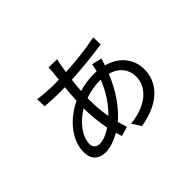

<svg xmlns="http://www.w3.org/2000/svg" viewBox="-132 -941 1264 1264"><g transform="rotate(-45 500.0 -309.0)"><path d="M598 -363C564 -276 517 -209 465 -159C456 -206 451 -258 451 -315V-339C489 -352 536 -363 588 -363ZM700 -458 630 -475C628 -463 622 -433 618 -421L590 -422C548 -422 500 -415 454 -402C456 -434 459 -467 463 -497C565 -503 678 -514 762 -528L760 -595C671 -576 571 -565 471 -560L482 -622C484 -636 487 -651 491 -661L412 -663C412 -653 411 -636 410 -622L403 -558L350 -557C318 -557 240 -563 211 -568L213 -500C247 -497 314 -494 350 -494L396 -495C392 -458 389 -418 387 -377C277 -326 181 -221 181 -106C181 -32 225 -1 284 -1C324 -1 374 -18 421 -45L434 -2L500 -21L481 -87C553 -149 616 -237 663 -353C738 -332 778 -278 778 -214C778 -109 683 -32 535 -17L574 45C774 12 850 -97 850 -208C850 -302 791 -381 684 -410ZM385 -309V-307C385 -241 393 -171 405 -110C365 -83 326 -68 296 -68C267 -68 246 -84 246 -116C246 -188 310 -265 385 -309Z"/></g></svg>

Font: Noto Sans KR
Style: Regular
Weight: 400
Designer: Ryoko NISHIZUKA 西塚涼子 (kana, bopomofo & ideographs); Paul D. Hunt (Latin, Greek & Cyrillic); Sandoll Communications 산돌커뮤니
Foundry: Adobe
Version: Version 2.004;hotconv 1.0.118;makeotfexe 2.5.65603